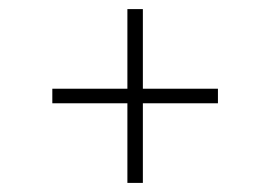

<svg xmlns="http://www.w3.org/2000/svg" viewBox="-20 -591 594 422"><path d="M260 -189V-364H95V-396H260V-571H294V-396H459V-364H294V-189Z"/></svg>

Font: Encode Sans Expanded Thin
Style: Regular
Weight: 100
Width: 7
Designer: Multiple Designers
Foundry: Impallari Type
Version: Version 3.000; ttfautohint (v1.8.3) -l 8 -r 50 -G 200 -x 14 